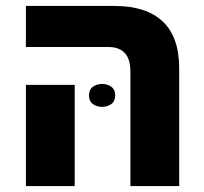

<svg xmlns="http://www.w3.org/2000/svg" viewBox="-20 -625 684 645"><path d="M418 0V-385Q418 -427 399 -447Q380 -467 346 -467H67V-605H365Q471 -605 526.5 -553Q582 -501 582 -395V0ZM67 0V-340H231V0ZM279 -305Q279 -324 292 -333.5Q305 -343 323 -343Q341 -343 354 -333.5Q367 -324 367 -305Q367 -285 354 -275.5Q341 -266 323 -266Q305 -266 292 -275.5Q279 -285 279 -305Z"/></svg>

Font: Noto Sans Hebrew SemiCondensed ExtraBold
Style: Regular
Weight: 800
Width: 4
Designer: Monotype Design Team
Foundry: Monotype Imaging Inc.
Version: Version 2.004; ttfautohint (v1.8.4.7-5d5b)